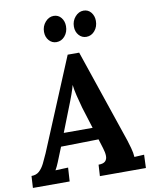

<svg xmlns="http://www.w3.org/2000/svg" viewBox="-113 -1026 880 1101"><g transform="rotate(-10 327.5 -475.5)"><path d="M384 -718 569 -173Q574 -158 582.5 -127.5Q591 -97 592 -74L649 -77L646 0H378L382 -66Q410 -66 421.5 -77.5Q433 -89 432.5 -109Q432 -129 424 -154L407 -209L188 -205L169 -158Q164 -145 153.5 -119.5Q143 -94 133 -77L207 -80L202 0H-12L-8 -69Q20 -69 37.5 -85Q55 -101 68 -127Q81 -153 94 -183L317 -718ZM315 -542Q311 -525 299 -491Q287 -457 268 -410L217 -280H385L346 -405Q336 -441 327 -477.5Q318 -514 315 -542ZM441 -800Q415 -800 397.5 -820Q380 -840 380 -870Q380 -903 401 -927Q422 -951 450 -951Q477 -951 493.5 -930.5Q510 -910 510 -881Q510 -847 490 -823.5Q470 -800 441 -800ZM267 -800Q241 -800 223.5 -820Q206 -840 206 -870Q206 -903 227 -927Q248 -951 276 -951Q303 -951 319.5 -930.5Q336 -910 336 -881Q336 -847 316 -823.5Q296 -800 267 -800Z"/></g></svg>

Font: Lora Italic
Style: Italic
Weight: 400
Italic angle: -3°
Designer: Olga Karpushina, Alexei Vanyashin (Cyrillic)
Foundry: Cyreal
Version: Version 2.210; ttfautohint (v1.8.1.43-b0c9)